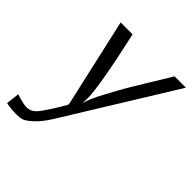

<svg xmlns="http://www.w3.org/2000/svg" viewBox="-179 -569 899 899"><g transform="rotate(45 270.5 -120.0)"><path d="M0 198.2 7.8 131.8Q55.7 147.9 77.1 147.9Q106 147.9 126 126Q146 104 185.1 40Q192.9 26.9 196.8 20Q208 3.9 208 -2.9Q208 -7.8 205.1 -18.1L108.9 -444.8H188Q251 -161.6 251 -83Q251 -68.8 249 -49.8Q253.9 -66.9 263.9 -91.6Q273.9 -116.2 292 -149.2Q310.1 -182.1 324 -208Q337.9 -233.9 363.5 -276.4Q389.2 -318.8 400.1 -336.9Q411.1 -355 437.5 -397.9Q463.9 -440.9 465.8 -444.8H541L205.1 99.1Q175.3 146 148.2 170.4Q121.1 194.8 106 200Q90.8 205.1 70.8 205.1Q33.2 205.1 0 198.2Z"/></g></svg>

Font: CMU Sans Serif
Style: Oblique
Weight: 500
Italic angle: -12°
Version: Version 0.7.0